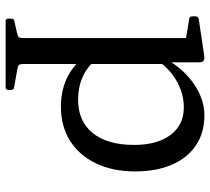

<svg xmlns="http://www.w3.org/2000/svg" viewBox="-52 -488 745 681"><g transform="rotate(90 320.5 -147.5)"><path d="M115 205V-316H207V205ZM55 205Q46 205 46 195V185Q46 175 56 174L95 165Q109 162 112 158Q115 154 115 140V25H207V141Q207 154 210.5 158Q214 162 228 164L290 175Q299 176 299 186V196Q299 205 289 205ZM192 -114Q219 -83 254.5 -67.5Q290 -52 334 -52Q410 -52 452 -104Q494 -156 494 -250Q494 -333 458.5 -380Q423 -427 361 -427Q316 -427 274.5 -405.5Q233 -384 201 -343L191 -366Q226 -428 279.5 -464Q333 -500 389 -500Q451 -500 495.5 -470Q540 -440 564 -385Q588 -330 588 -254Q588 -175 559.5 -115.5Q531 -56 479.5 -23.5Q428 9 358 9Q295 9 246 -18Q197 -45 167 -97ZM115 -316V-462L133 -432L47 -446Q38 -447 38 -457V-469Q38 -477 48 -480L175 -499Q189 -501 195 -497.5Q201 -494 201 -481V-382L207 -365V-316Z"/></g></svg>

Font: Hahmlet
Style: Regular
Weight: 400
Designer: Minjoo Ham & Mark Frömberg
Foundry: hypertype
Version: Version 1.001; ttfautohint (v1.8.3)